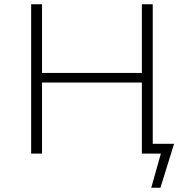

<svg xmlns="http://www.w3.org/2000/svg" viewBox="-20 -720 882 900"><path d="M796 -46 732 160H689L734 0H645V-333H177V0H126V-700H177V-378H645V-700H696V-46Z"/></svg>

Font: Montserrat Alternates Light
Style: Regular
Weight: 300
Designer: Julieta Ulanovsky
Foundry: Julieta Ulanovsky
Version: Version 7.200